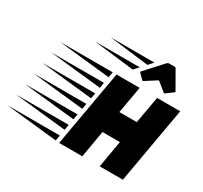

<svg xmlns="http://www.w3.org/2000/svg" viewBox="-424 -1122 1444 1365"><g transform="rotate(30 298.0 -440.0)"><path d="M204 0 314 -625H504L465 -404H608L647 -625H837L727 0H537L575 -221H432L394 0ZM275 -580 -148 -625H283ZM259 -484 -165 -529H266ZM242 -388 -182 -433H250ZM225 -292 -199 -337H233ZM208 -196 -216 -241H216ZM191 -100 -233 -145H199ZM174 -3 -250 -48H182ZM599 -880H644Q649 -880 652 -877.5Q655 -875 657 -871L740 -726L674 -677L596 -740L497 -677L449 -726L581 -871Q589 -880 599 -880ZM470 -794 147 -833H505ZM396 -713 66 -752H432Z"/></g></svg>

Font: Faster One
Style: Regular
Weight: 400
Designer: Eduardo Rodriguez Tunni
Foundry: Eduardo Rodriguez Tunni
Version: Version 1.003; ttfautohint (v1.8.4.7-5d5b);gftools[0.9.23]